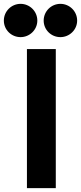

<svg xmlns="http://www.w3.org/2000/svg" viewBox="-89 -968 421 998"><path d="M-69 -861C-69 -813 -30 -775 18 -775C65 -775 105 -813 105 -861C105 -910 65 -948 18 -948C-30 -948 -69 -909 -69 -861ZM138 -861C138 -813 177 -775 225 -775C272 -775 312 -813 312 -861C312 -910 272 -948 225 -948C177 -948 138 -909 138 -861ZM201 10V-713H51V10Z"/></svg>

Font: Bluebird
Style: SfBdNrw
Weight: 700
Designer: Jasper
Foundry: Cannot Into Space Fonts
Version: Version 0.98